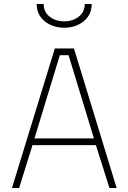

<svg xmlns="http://www.w3.org/2000/svg" viewBox="-20 -943 644 963"><path d="M40 0 255 -700H351L565 0H529L461 -215H143L76 0ZM280 -666 153 -249H451L324 -666ZM164 -923H199Q199 -883 229 -859.5Q259 -836 302 -836Q345 -836 375 -859.5Q405 -883 405 -923H440Q440 -869 400 -836.5Q360 -804 302 -804Q244 -804 204 -836.5Q164 -869 164 -923Z"/></svg>

Font: TitilliumMaps29L
Style: 1 wt
Weight: 100
Designer: Campivisivi
Foundry: Accademia di Belle Arti di Urbino and students of MA course of Visual design
Version: Version 001.001